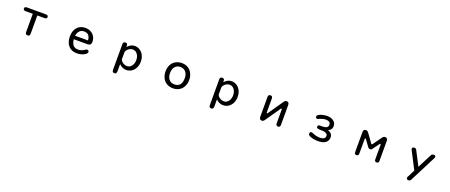

<svg xmlns="http://www.w3.org/2000/svg" viewBox="137 -2046 8726 3726"><g transform="rotate(20 4500.0 -182.5)"><path d="M500 21.5Q452.1 21.5 452.1 -28.3V-407.2H301.8Q254.9 -407.2 254.9 -446.3Q254.9 -484.4 301.8 -484.4H696.3Q744.1 -484.4 744.1 -446.3Q744.1 -407.2 696.3 -407.2H545.9V-28.3Q545.9 21.5 500 21.5Z M1510.7 -54.7Q1584 -54.7 1646.5 -99.6Q1668 -115.2 1681.6 -115.2Q1720.7 -115.2 1720.7 -76.2Q1720.7 -52.7 1690.9 -30.3Q1661.1 -7.8 1613.8 6.8Q1566.4 21.5 1515.6 21.5Q1402.3 21.5 1340.3 -50.8Q1278.3 -123 1278.3 -241.2Q1278.3 -316.4 1305.2 -375Q1332 -433.6 1383.8 -466.8Q1435.5 -500 1508.8 -500Q1574.2 -500 1624 -471.7Q1673.8 -443.4 1700.2 -395Q1726.6 -346.7 1726.6 -289.1Q1726.6 -215.8 1653.3 -215.8H1368.2Q1385.7 -54.7 1510.7 -54.7ZM1507.8 -426.8Q1395.5 -426.8 1368.2 -288.1H1635.7Q1628.9 -426.8 1507.8 -426.8Z M2527.3 -499Q2585 -499 2633.8 -468.3Q2682.6 -437.5 2711.4 -380.9Q2740.2 -324.2 2740.2 -252Q2740.2 -178.7 2711.9 -122.1Q2683.6 -65.4 2634.8 -34.2Q2585.9 -2.9 2527.3 -2.9Q2443.4 -2.9 2378.9 -69.3V80.1Q2378.9 134.8 2333 134.8Q2287.1 134.8 2287.1 80.1V-452.1Q2287.1 -499 2334 -499Q2378.9 -499 2378.9 -456.1V-422.9Q2448.2 -499 2527.3 -499ZM2513.7 -79.1Q2555.7 -79.1 2586.4 -103.5Q2617.2 -127.9 2632.3 -167Q2647.5 -206.1 2647.5 -251Q2647.5 -294.9 2631.8 -334Q2616.2 -373 2585.9 -397Q2555.7 -420.9 2512.7 -420.9Q2481.4 -420.9 2450.2 -403.8Q2418.9 -386.7 2398.9 -360.8Q2378.9 -335 2378.9 -310.5V-175.8Q2378.9 -155.3 2398.9 -132.3Q2418.9 -109.4 2450.2 -94.2Q2481.4 -79.1 2513.7 -79.1Z M3744.1 -239.3Q3744.1 -162.1 3713.4 -102.5Q3682.6 -43 3627 -10.7Q3571.3 21.5 3500 21.5Q3426.8 21.5 3371.1 -11.2Q3315.4 -43.9 3285.2 -103Q3254.9 -162.1 3254.9 -239.3Q3254.9 -316.4 3285.6 -375.5Q3316.4 -434.6 3372.6 -466.8Q3428.7 -499 3503.9 -499Q3574.2 -499 3628.9 -465.8Q3683.6 -432.6 3713.9 -373.5Q3744.1 -314.5 3744.1 -239.3ZM3347.7 -239.3Q3347.7 -155.3 3389.2 -107.4Q3430.7 -59.6 3500 -59.6Q3651.4 -59.6 3651.4 -241.2Q3651.4 -323.2 3609.9 -370.6Q3568.4 -418 3497.1 -418Q3429.7 -418 3388.7 -369.6Q3347.7 -321.3 3347.7 -239.3Z M4527.3 -499Q4585 -499 4633.8 -468.3Q4682.6 -437.5 4711.4 -380.9Q4740.2 -324.2 4740.2 -252Q4740.2 -178.7 4711.9 -122.1Q4683.6 -65.4 4634.8 -34.2Q4585.9 -2.9 4527.3 -2.9Q4443.4 -2.9 4378.9 -69.3V80.1Q4378.9 134.8 4333 134.8Q4287.1 134.8 4287.1 80.1V-452.1Q4287.1 -499 4334 -499Q4378.9 -499 4378.9 -456.1V-422.9Q4448.2 -499 4527.3 -499ZM4513.7 -79.1Q4555.7 -79.1 4586.4 -103.5Q4617.2 -127.9 4632.3 -167Q4647.5 -206.1 4647.5 -251Q4647.5 -294.9 4631.8 -334Q4616.2 -373 4585.9 -397Q4555.7 -420.9 4512.7 -420.9Q4481.4 -420.9 4450.2 -403.8Q4418.9 -386.7 4398.9 -360.8Q4378.9 -335 4378.9 -310.5V-175.8Q4378.9 -155.3 4398.9 -132.3Q4418.9 -109.4 4450.2 -94.2Q4481.4 -79.1 4513.7 -79.1Z M5616.2 -330.1Q5609.4 -330.1 5603.5 -320.3L5388.7 -9.8Q5368.2 21.5 5336.9 21.5Q5284.2 21.5 5284.2 -39.1V-450.2Q5284.2 -499 5329.1 -499Q5374 -499 5374 -450.2V-164.1Q5374 -147.5 5383.8 -147.5Q5390.6 -147.5 5397.5 -157.2L5611.3 -467.8Q5631.8 -499 5663.1 -499Q5715.8 -499 5715.8 -438.5V-27.3Q5715.8 21.5 5671.9 21.5Q5627 21.5 5627 -27.3V-312.5Q5627 -320.3 5624 -325.2Q5621.1 -330.1 5616.2 -330.1Z M6704.1 -127.9Q6704.1 -56.6 6649.4 -17.6Q6594.7 21.5 6500 21.5Q6385.7 21.5 6317.4 -14.6Q6288.1 -31.2 6288.1 -56.6Q6288.1 -97.7 6323.2 -97.7Q6335.9 -97.7 6355.5 -87.9Q6431.6 -53.7 6507.8 -53.7Q6618.2 -53.7 6618.2 -128.9Q6618.2 -204.1 6460 -199.2Q6386.7 -198.2 6386.7 -237.3Q6386.7 -275.4 6436.5 -275.4L6460 -274.4H6478.5Q6598.6 -274.4 6598.6 -350.6Q6598.6 -423.8 6497.1 -423.8Q6450.2 -423.8 6397.5 -401.4Q6344.7 -378.9 6338.9 -378.9Q6301.8 -378.9 6301.8 -418Q6301.8 -440.4 6334 -459Q6366.2 -477.5 6413.6 -488.3Q6460.9 -499 6502.9 -499Q6582 -499 6633.8 -459.5Q6685.5 -419.9 6685.5 -353.5Q6685.5 -282.2 6615.2 -248L6608.4 -245.1Q6704.1 -213.9 6704.1 -127.9Z M7499 -277.3Q7506.8 -277.3 7513.7 -287.1L7641.6 -464.8Q7665 -499 7697.3 -499Q7751 -499 7751 -436.5V-26.4Q7751 21.5 7707 21.5Q7664.1 21.5 7664.1 -26.4V-326.2Q7664.1 -334 7661.1 -338.9Q7658.2 -343.8 7653.3 -343.8Q7646.5 -343.8 7640.6 -334L7543 -200.2Q7527.3 -176.8 7500 -176.8Q7472.7 -176.8 7456.1 -200.2L7358.4 -334Q7352.5 -343.8 7345.7 -343.8Q7340.8 -343.8 7337.9 -338.9Q7335 -334 7335 -326.2V-26.4Q7335 21.5 7291 21.5Q7249 21.5 7249 -26.4V-436.5Q7249 -499 7301.8 -499Q7332 -499 7357.4 -464.8L7486.3 -286.1Q7492.2 -277.3 7499 -277.3Z M8257.8 -462.9Q8257.8 -499 8301.8 -499Q8334 -499 8349.6 -465.8L8500 -176.8L8646.5 -463.9Q8664.1 -499 8697.3 -499Q8741.2 -499 8741.2 -463.9Q8741.2 -452.1 8731.4 -435.5L8457 100.6Q8440.4 134.8 8408.2 134.8Q8364.3 134.8 8364.3 99.6Q8364.3 88.9 8373 71.3L8450.2 -80.1L8266.6 -435.5Q8257.8 -452.1 8257.8 -462.9Z"/></g></svg>

Font: KTXP_ComRound
Style: Medium
Weight: 500
Version: Version 1.01;May 16, 2022;FontCreator 13.0.0.2683 64-bit